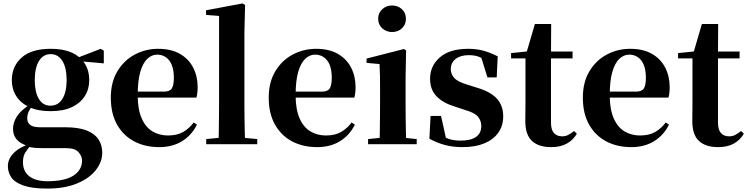

<svg xmlns="http://www.w3.org/2000/svg" viewBox="-20 -842 4364 1121"><path d="M256 259Q167 259 116.5 241Q66 223 46 193.5Q26 164 26 128Q26 86 60 51.5Q94 17 163 -6L166 0Q141 27 127.5 49Q114 71 114 104Q114 159 151.5 187.5Q189 216 256 216Q358 216 408.5 183.5Q459 151 459 95Q459 70 438.5 46.5Q418 23 366 23H253Q211 23 186.5 21.5Q162 20 140 13V9Q56 -16 56 -90Q56 -125 77.5 -160.5Q99 -196 155 -232V-241L174 -232Q156 -208 147.5 -190.5Q139 -173 139 -150Q139 -126 156.5 -112.5Q174 -99 214 -99H360Q439 -99 486.5 -80Q534 -61 555.5 -27.5Q577 6 577 50Q577 103 539.5 151Q502 199 430 229Q358 259 256 259ZM275 -193Q200 -193 150 -217Q100 -241 74.5 -281.5Q49 -322 49 -374Q49 -454 106 -505.5Q163 -557 276 -557Q338 -557 382.5 -541.5Q427 -526 453 -497L458 -493Q501 -446 501 -374Q501 -322 475.5 -281.5Q450 -241 400.5 -217Q351 -193 275 -193ZM275 -225Q320 -225 344.5 -265Q369 -305 369 -374Q369 -447 344 -486.5Q319 -526 276 -526Q232 -526 207.5 -486Q183 -446 183 -374Q183 -305 206.5 -265Q230 -225 275 -225ZM419 -487V-502H425L568 -557L586 -546V-472Z M910 17Q827 17 763.5 -16.5Q700 -50 663.5 -114.5Q627 -179 627 -272Q627 -363 666 -427Q705 -491 768 -524Q831 -557 903 -557Q979 -557 1030.5 -527.5Q1082 -498 1108 -447Q1134 -396 1134 -333Q1134 -299 1127 -272H691V-307H937Q971 -307 983 -325.5Q995 -344 995 -388Q995 -454 968.5 -488.5Q942 -523 897 -523Q866 -523 840 -498.5Q814 -474 799 -422Q784 -370 784 -286Q784 -204 807 -151.5Q830 -99 870 -75Q910 -51 961 -51Q1014 -51 1049.5 -71.5Q1085 -92 1111 -127L1130 -114Q1098 -51 1042 -17Q986 17 910 17Z M1184 0V-30L1295 -41H1366L1482 -30V0ZM1256 0Q1257 -36 1257.5 -76.5Q1258 -117 1258.5 -158Q1259 -199 1259 -236V-749L1183 -755V-782L1396 -822L1411 -813L1407 -653V-236Q1407 -199 1407.5 -158Q1408 -117 1409 -76.5Q1410 -36 1411 0Z M1832 17Q1749 17 1685.5 -16.5Q1622 -50 1585.5 -114.5Q1549 -179 1549 -272Q1549 -363 1588 -427Q1627 -491 1690 -524Q1753 -557 1825 -557Q1901 -557 1952.5 -527.5Q2004 -498 2030 -447Q2056 -396 2056 -333Q2056 -299 2049 -272H1613V-307H1859Q1893 -307 1905 -325.5Q1917 -344 1917 -388Q1917 -454 1890.5 -488.5Q1864 -523 1819 -523Q1788 -523 1762 -498.5Q1736 -474 1721 -422Q1706 -370 1706 -286Q1706 -204 1729 -151.5Q1752 -99 1792 -75Q1832 -51 1883 -51Q1936 -51 1971.5 -71.5Q2007 -92 2033 -127L2052 -114Q2020 -51 1964 -17Q1908 17 1832 17Z M2129 0V-30L2235 -41H2305L2413 -30V0ZM2196 0Q2197 -26 2197.5 -68Q2198 -110 2198.5 -156Q2199 -202 2199 -236V-313Q2199 -363 2198.5 -398Q2198 -433 2196 -468L2120 -475V-500L2339 -556L2351 -547L2348 -390V-236Q2348 -202 2348.5 -156Q2349 -110 2350 -68Q2351 -26 2352 0ZM2269 -655Q2236 -655 2212 -676.5Q2188 -698 2188 -733Q2188 -767 2212 -788.5Q2236 -810 2269 -810Q2303 -810 2326.5 -788.5Q2350 -767 2350 -733Q2350 -698 2326.5 -676.5Q2303 -655 2269 -655Z M2680 17Q2624 17 2577.5 4.5Q2531 -8 2487 -32L2494 -165H2555L2587 -21L2536 -28V-64Q2569 -42 2599 -31.5Q2629 -21 2669 -21Q2728 -21 2759 -42.5Q2790 -64 2790 -106Q2790 -138 2770 -161.5Q2750 -185 2689 -202L2632 -221Q2566 -241 2528.5 -280Q2491 -319 2491 -382Q2491 -458 2548.5 -507.5Q2606 -557 2713 -557Q2762 -557 2802.5 -546Q2843 -535 2886 -513L2880 -390H2826L2783 -528L2828 -512V-482Q2798 -502 2774.5 -511Q2751 -520 2716 -520Q2669 -520 2640.5 -498Q2612 -476 2612 -438Q2612 -409 2632.5 -386.5Q2653 -364 2711 -347L2768 -329Q2847 -305 2882.5 -264.5Q2918 -224 2918 -163Q2918 -108 2889.5 -67.5Q2861 -27 2808 -5Q2755 17 2680 17Z M3123 -501V-541H3323V-501ZM3198 17Q3124 17 3085.5 -19.5Q3047 -56 3047 -135Q3047 -164 3047.5 -188Q3048 -212 3048 -242V-501H2964V-532L3071 -543L3053 -531L3103 -702H3198L3197 -524V-514V-125Q3197 -84 3214.5 -65Q3232 -46 3262 -46Q3282 -46 3297 -54Q3312 -62 3332 -77L3348 -61Q3326 -24 3289 -3.5Q3252 17 3198 17Z M3666 17Q3583 17 3519.5 -16.5Q3456 -50 3419.5 -114.5Q3383 -179 3383 -272Q3383 -363 3422 -427Q3461 -491 3524 -524Q3587 -557 3659 -557Q3735 -557 3786.5 -527.5Q3838 -498 3864 -447Q3890 -396 3890 -333Q3890 -299 3883 -272H3447V-307H3693Q3727 -307 3739 -325.5Q3751 -344 3751 -388Q3751 -454 3724.5 -488.5Q3698 -523 3653 -523Q3622 -523 3596 -498.5Q3570 -474 3555 -422Q3540 -370 3540 -286Q3540 -204 3563 -151.5Q3586 -99 3626 -75Q3666 -51 3717 -51Q3770 -51 3805.5 -71.5Q3841 -92 3867 -127L3886 -114Q3854 -51 3798 -17Q3742 17 3666 17Z M4098 -501V-541H4298V-501ZM4173 17Q4099 17 4060.5 -19.5Q4022 -56 4022 -135Q4022 -164 4022.5 -188Q4023 -212 4023 -242V-501H3939V-532L4046 -543L4028 -531L4078 -702H4173L4172 -524V-514V-125Q4172 -84 4189.5 -65Q4207 -46 4237 -46Q4257 -46 4272 -54Q4287 -62 4307 -77L4323 -61Q4301 -24 4264 -3.5Q4227 17 4173 17Z"/></svg>

Font: Noto Serif TC ExtraBold
Style: Regular
Weight: 800
Designer: Ryoko NISHIZUKA 西塚涼子 (kana & ideographs); Frank Grießhammer (Latin, Greek & Cyrillic); Wenlong ZHANG 张文龙 (bopomofo); San
Foundry: Adobe
Version: Version 2.002-H1;hotconv 1.1.0;makeotfexe 2.6.0